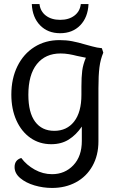

<svg xmlns="http://www.w3.org/2000/svg" viewBox="-20 -720 586 948"><path d="M490 -460Q476 -427 471 -387.5Q466 -348 466 -284V-22Q466 47 436.5 99.5Q407 152 355 180Q303 208 237 208Q193 208 150.5 195.5Q108 183 80 159.5Q52 136 52 105Q52 70 85 60Q111 95 151.5 117.5Q192 140 237 140Q300 140 342 96Q384 52 384 -24V-95Q356 -54 319.5 -31Q283 -8 233 -8Q175 -8 130.5 -39Q86 -70 61 -125.5Q36 -181 36 -253Q36 -332 66 -393Q96 -454 150 -488Q204 -522 274 -522Q307 -522 336 -516.5Q365 -511 402 -500Q410 -498 435 -491Q460 -484 483 -482ZM404 -435 360 -444Q341 -449 320.5 -452.5Q300 -456 279 -456Q204 -456 162 -403.5Q120 -351 120 -252Q120 -164 153.5 -119Q187 -74 248 -74Q310 -74 346 -120Q382 -166 382 -252V-292Q382 -340 386 -371Q390 -402 404 -435ZM137 -700H175Q179 -664 206.5 -643Q234 -622 277 -622Q320 -622 347.5 -643Q375 -664 379 -700H417Q414 -634 376 -595Q338 -556 277 -556Q216 -556 178 -595Q140 -634 137 -700Z"/></svg>

Font: Thasadith
Style: Bold
Weight: 700
Designer: Cadson Demak Co.,Ltd.
Foundry: Cadson Demak Co.,Ltd.
Version: Version 1.000; ttfautohint (v1.6)